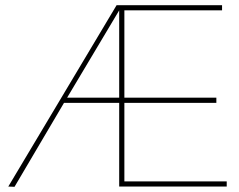

<svg xmlns="http://www.w3.org/2000/svg" viewBox="-20 -720 922 741"><path d="M12 0 430 -700H837V-680H460V-343H815V-323H460V-20H855V0H440V-323H227L36 1ZM239 -343H440V-680Z"/></svg>

Font: Georama ExtraCondensed Thin Thin
Style: Regular
Weight: 250
Version: Version 1.001